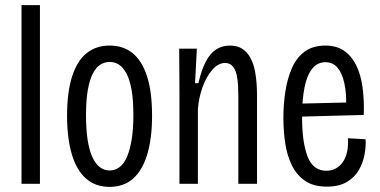

<svg xmlns="http://www.w3.org/2000/svg" viewBox="-20 -718 1483 750"><path d="M64 0V-698H136V0Z M408 12Q353 12 316 -20.5Q279 -53 260.5 -115.5Q242 -178 242 -266Q242 -358 261.5 -419Q281 -480 318 -510Q355 -540 408 -540Q462 -540 498.5 -510Q535 -480 554.5 -419.5Q574 -359 574 -266Q574 -177 555 -114.5Q536 -52 499.5 -20Q463 12 408 12ZM408 -52Q430 -52 447.5 -65.5Q465 -79 476.5 -106.5Q488 -134 494.5 -174Q501 -214 501 -269Q501 -327 494 -366.5Q487 -406 474.5 -430Q462 -454 445.5 -465Q429 -476 408 -476Q389 -476 372 -465.5Q355 -455 342.5 -430.5Q330 -406 323 -366.5Q316 -327 316 -268Q316 -214 322 -173.5Q328 -133 340 -106Q352 -79 369.5 -65.5Q387 -52 408 -52Z M681 0V-357L680 -528H749L742 -393H755Q767 -445 784 -477.5Q801 -510 824.5 -525Q848 -540 878 -540Q909 -540 928.5 -526Q948 -512 959.5 -489.5Q971 -467 976 -440.5Q981 -414 982.5 -389Q984 -364 984 -345V0H911V-340Q911 -359 910 -382Q909 -405 904.5 -425.5Q900 -446 889 -459Q878 -472 859 -472Q832 -472 808.5 -444.5Q785 -417 770.5 -375.5Q756 -334 753 -291V0Z M1257 11Q1204 11 1171 -12Q1138 -35 1119.5 -73.5Q1101 -112 1094 -159.5Q1087 -207 1087 -257Q1087 -312 1095 -362.5Q1103 -413 1121 -453.5Q1139 -494 1171 -517Q1203 -540 1251 -540Q1294 -540 1323.5 -520Q1353 -500 1371 -464Q1389 -428 1396 -378.5Q1403 -329 1401 -269L1139 -262V-313L1352 -318L1332 -299Q1334 -354 1325 -393.5Q1316 -433 1298 -454Q1280 -475 1251 -475Q1220 -475 1199.5 -449.5Q1179 -424 1169.5 -376.5Q1160 -329 1160 -260Q1160 -162 1181.5 -106.5Q1203 -51 1255 -51Q1275 -51 1291 -59.5Q1307 -68 1318.5 -84Q1330 -100 1335.5 -123.5Q1341 -147 1339 -178L1408 -174Q1410 -147 1404 -114.5Q1398 -82 1381.5 -53.5Q1365 -25 1334.5 -7Q1304 11 1257 11Z"/></svg>

Font: Bricolage Grotesque Condensed Light
Style: Regular
Weight: 300
Width: 3
Designer: Mathieu Triay
Foundry: Atelier Triay
Version: Version 1.000;gftools[0.9.30]